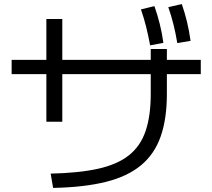

<svg xmlns="http://www.w3.org/2000/svg" viewBox="-20 -875 1040 940"><path d="M228 -25Q367 -28 461 -49Q555 -70 611.5 -115Q668 -160 693 -234Q718 -308 718 -415V-547V-635H797V-547V-415Q797 -293 766.5 -206.5Q736 -120 670 -65.5Q604 -11 498 15.5Q392 42 240 45ZM207 -279V-782H285V-279ZM37 -512V-582H963V-512ZM715 -653Q706 -701 695.5 -743.5Q685 -786 670 -829L736 -845Q751 -802 762 -758.5Q773 -715 780 -665ZM848 -664Q840 -712 829.5 -754.5Q819 -797 804 -840L870 -855Q885 -812 895.5 -768.5Q906 -725 913 -675Z"/></svg>

Font: M PLUS 2
Style: Regular
Weight: 400
Designer: Coji Morishita
Foundry: UNDERFOREST DESIGN
Version: Version 1.001